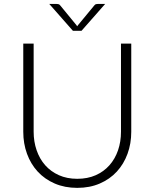

<svg xmlns="http://www.w3.org/2000/svg" viewBox="-20 -924 767 953"><path d="M95.5 0ZM363.5 -36.5Q414.5 -36.5 454.8 -54.2Q495 -72 523 -103.5Q551 -135 565.8 -177.8Q580.5 -220.5 580.5 -270V-707.5H631.5V-270Q631.5 -211.5 613 -160.8Q594.5 -110 559.8 -72.2Q525 -34.5 475.2 -13Q425.5 8.5 363.5 8.5Q301.5 8.5 251.8 -13Q202 -34.5 167.2 -72.2Q132.5 -110 114 -160.8Q95.5 -211.5 95.5 -270V-707.5H147V-270.5Q147 -221 161.8 -178.2Q176.5 -135.5 204.2 -104Q232 -72.5 272.2 -54.5Q312.5 -36.5 363.5 -36.5ZM224.5 -904.5H260Q264 -904.5 269.5 -903.5Q275 -902.5 279 -897L359.5 -799L363 -793.5Q364 -795 365 -796.2Q366 -797.5 367 -799L448 -897Q452 -902.5 457.2 -903.5Q462.5 -904.5 466.5 -904.5H502L384.5 -771H342Z"/></svg>

Font: Lato Light
Style: Regular
Weight: 300
Designer: Lukasz Dziedzic
Foundry: tyPoland Lukasz Dziedzic
Version: Version 2.007; 2014-02-27